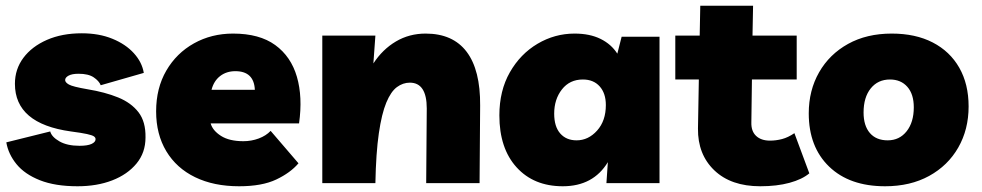

<svg xmlns="http://www.w3.org/2000/svg" viewBox="-20 -638 3420 669"><path d="M250 11Q172 11 119 -10Q66 -31 37.5 -66Q9 -101 2 -142L155 -180Q160 -161 187 -145.5Q214 -130 257 -130Q285 -130 299 -136.5Q313 -143 313 -153Q313 -159 307 -163Q301 -167 283 -171Q265 -175 227 -180Q32 -207 32 -346Q32 -397 61.5 -436.5Q91 -476 143.5 -499Q196 -522 265 -522Q325 -522 371.5 -503Q418 -484 446.5 -452.5Q475 -421 481 -384L331 -341Q325 -356 306.5 -368.5Q288 -381 254 -381Q231 -381 219 -374.5Q207 -368 207 -359Q207 -351 220 -343.5Q233 -336 285 -327Q346 -317 391.5 -298.5Q437 -280 462.5 -247Q488 -214 487 -159Q487 -106 455.5 -68Q424 -30 371 -9.5Q318 11 250 11Z M813 11Q725 11 660 -20.5Q595 -52 559.5 -111Q524 -170 524 -250Q524 -331 559.5 -392Q595 -453 656 -487Q717 -521 792 -521Q884 -521 939 -481Q994 -441 1014.5 -370.5Q1035 -300 1022 -208H714Q721 -183 750 -164.5Q779 -146 828 -146Q856 -146 881.5 -155.5Q907 -165 923 -182L1020 -69Q992 -36 942.5 -12.5Q893 11 813 11ZM800 -390Q769 -390 747 -373Q725 -356 717 -325H868Q865 -390 800 -390Z M1103 0V-514H1288L1281 -417Q1313 -466 1359.5 -493.5Q1406 -521 1463 -521Q1558 -521 1606 -457.5Q1654 -394 1653 -270L1651 0H1465L1467 -260Q1467 -350 1408 -350Q1384 -350 1363 -334.5Q1342 -319 1326 -280.5Q1310 -242 1300 -173.5Q1290 -105 1288 0Z M2278 -510V0H2093L2098 -73Q2047 11 1941 11Q1840 11 1780 -55Q1720 -121 1720 -236Q1720 -322 1756.5 -386Q1793 -450 1853 -485.5Q1913 -521 1982 -521Q2035 -521 2072.5 -502.5Q2110 -484 2131 -451L2146 -510ZM2011 -361Q1965 -361 1938 -326.5Q1911 -292 1911 -242Q1911 -197 1932 -173Q1953 -149 1989 -149Q2030 -149 2060.5 -183Q2091 -217 2091 -272Q2091 -313 2069.5 -337Q2048 -361 2011 -361Z M2629 11Q2527 11 2469 -44.5Q2411 -100 2412 -190L2415 -361H2333V-514H2418L2420 -618H2604L2602 -514H2756V-361H2600L2598 -212Q2597 -181 2614.5 -164.5Q2632 -148 2663 -148Q2684 -148 2705 -153.5Q2726 -159 2748 -174L2800 -34Q2775 -13 2731 -1Q2687 11 2629 11Z M3087 -521Q3170 -521 3230 -490Q3290 -459 3322.5 -402Q3355 -345 3355 -267Q3355 -187 3319 -124Q3283 -61 3217.5 -25Q3152 11 3064 11Q2940 11 2869 -57.5Q2798 -126 2798 -243Q2798 -323 2834 -386Q2870 -449 2935 -485Q3000 -521 3087 -521ZM3073 -149Q3114 -149 3139 -180.5Q3164 -212 3164 -264Q3164 -310 3141.5 -335.5Q3119 -361 3081 -361Q3039 -361 3014 -330Q2989 -299 2989 -246Q2989 -200 3011 -174.5Q3033 -149 3073 -149Z"/></svg>

Font: Livvic Black
Style: Regular
Weight: 900
Designer: Jacques Le Bailly, Baron von Fonthausen
Version: Version 1.001; ttfautohint (v1.8.2)